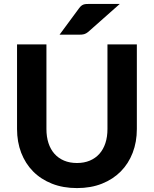

<svg xmlns="http://www.w3.org/2000/svg" viewBox="-20 -952 786 980"><path d="M67 0ZM373 -120Q409.5 -120 438.5 -132.2Q467.5 -144.5 487.5 -167Q507.5 -189.5 518 -221.5Q528.5 -253.5 528.5 -293.5V-725.5H678.5V-293.5Q678.5 -227.5 657.2 -172.2Q636 -117 596.5 -77Q557 -37 500.5 -14.5Q444 8 373 8Q302 8 245.2 -14.5Q188.5 -37 149 -77Q109.5 -117 88.2 -172.2Q67 -227.5 67 -293.5V-725.5H217V-293.5Q217 -253.5 227.5 -221.5Q238 -189.5 258 -167Q278 -144.5 307 -132.2Q336 -120 373 -120ZM591.5 -932 430 -789Q424.5 -784.5 419.5 -781.8Q414.5 -779 409.2 -777.5Q404 -776 397.8 -775.5Q391.5 -775 384 -775H284L384 -910.5Q389.5 -918 394.8 -922.2Q400 -926.5 406.2 -928.8Q412.5 -931 420.5 -931.5Q428.5 -932 439 -932Z"/></svg>

Font: Lato Heavy
Style: Regular
Weight: 800
Designer: Lukasz Dziedzic
Foundry: tyPoland Lukasz Dziedzic
Version: Version 2.007; 2014-02-27